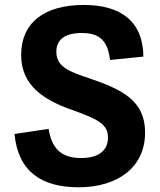

<svg xmlns="http://www.w3.org/2000/svg" viewBox="-20 -762 660 794"><path d="M435 -514 573 -528C571.5 -673.5 480 -741.5 327 -741.5C161.5 -741.5 67.5 -667.5 67.5 -534.5C67.5 -407 163 -348.5 275 -308.5C384.5 -269.5 426.5 -249 426.5 -193.5C426.5 -147 397.5 -108.5 315 -108.5C232.5 -108.5 194 -148.5 181 -229L40 -208C54.5 -51.5 153.5 12.5 305 12.5C465 12.5 580 -68.5 580 -214C580 -345.5 486.5 -391 353 -437C270 -464.5 213 -484 213 -548C213 -596 245.5 -625.5 318 -625.5C389 -625.5 425.5 -596.5 435 -514Z"/></svg>

Font: Monaspace Neon
Style: Bold
Weight: 700
Designer: Riley Cran & the Lettermatic Team
Foundry: Lettermatic
Version: Version 1.200 (Monaspace Neon)